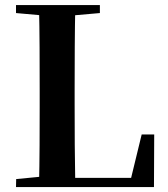

<svg xmlns="http://www.w3.org/2000/svg" viewBox="-20 -761 682 781"><path d="M45.1 0 45.8 -32.6 198.2 -47.3H213.3L212.6 0ZM138.6 0Q140.6 -85.2 141 -169.1Q141.4 -253.1 141.4 -325.6V-393.6Q141.4 -481.3 141 -568.1Q140.6 -654.9 138.6 -740.5H286.3Q284.6 -655.6 284.1 -569.2Q283.6 -482.9 283.6 -399.7V-337.1Q283.6 -257.9 284.1 -172.3Q284.6 -86.6 286.3 0ZM212.6 0 213.3 -37.4H575.6L505.4 -4.7L556.3 -214H607.3L606.3 0ZM45.1 -707.9V-740.5H386.3V-707.9L231.1 -694.2H198.2Z"/></svg>

Font: Early Summer Mincho VF
Style: Regular
Weight: 250
Designer: GuiWonder
Version: Version 1.002